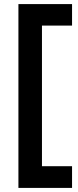

<svg xmlns="http://www.w3.org/2000/svg" viewBox="-20 -727 383 938"><path d="M332 191H70V-707H332V-602H185V85H332Z"/></svg>

Font: Hind Kochi SemiBold
Style: Regular
Weight: 600
Designer: Dhruvi Tolia
Foundry: Indian Type Foundry
Version: Version 0.702;PS 1.0;hotconv 1.0.81;makeotf.lib2.5.63406